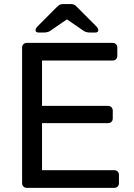

<svg xmlns="http://www.w3.org/2000/svg" viewBox="-20 -907 646 927"><path d="M109.6 0Q99.4 0 93.1 -6.4Q86.7 -12.7 86.7 -22.9V-676.3Q86.7 -687.3 93.1 -693.6Q99.4 -700 109.6 -700H522.7Q533.7 -700 540.1 -693.6Q546.4 -687.3 546.4 -676.3V-637.6Q546.4 -627.4 540.1 -621.1Q533.7 -614.7 522.7 -614.7H182.9V-395.7H500.7Q511.7 -395.7 518.1 -389.3Q524.4 -382.9 524.4 -371.9V-335.4Q524.4 -325.2 518.1 -318.8Q511.7 -312.4 500.7 -312.4H182.9V-85.3H530.7Q541.7 -85.3 548.1 -78.9Q554.4 -72.6 554.4 -61.6V-22.9Q554.4 -12.7 548.1 -6.4Q541.7 0 530.7 0ZM165.9 -750Q151.6 -750 151.6 -761.9Q151.6 -769.9 162.3 -780.6L253.9 -872.6Q264.8 -883.6 271.9 -885.5Q279.1 -887.5 286.9 -887.5H319.4Q327.9 -887.5 335.1 -885.5Q342.3 -883.6 352.3 -872.6L444 -780.6Q454.7 -769.9 454.7 -761.9Q454.7 -750 440.3 -750H413.2Q406.4 -750 398.6 -751.8Q390.7 -753.6 385.4 -757L303.1 -813.6L220.9 -757Q215.7 -753.6 207.8 -751.8Q199.8 -750 193.1 -750Z"/></svg>

Font: Rubik Light
Style: Regular
Weight: 300
Designer: Hubert and Fischer
Foundry: Hubert and Fischer
Version: Version 2.300;gftools[0.9.30]